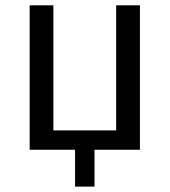

<svg xmlns="http://www.w3.org/2000/svg" viewBox="-20 -567 642 727"><path d="M264.2 0H92.3V-546.9H182.1V-73.2H419.9V-546.9H509.8V0H337.9V139.6H264.2Z"/></svg>

Font: Vazir Code Hack
Style: Code-Hack
Weight: 400
Foundry: DejaVu fonts team - Redesigned by Saber Rastikerdar
Version: Version 1.1.2